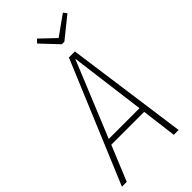

<svg xmlns="http://www.w3.org/2000/svg" viewBox="-279 -944 1016 1016"><g transform="rotate(-45 229.5 -436.0)"><path d="M314 -757.8H294.9L205.1 -853L223.1 -872.1L306.2 -793L417 -872.1L432.1 -853ZM272 -682.1H316.9L411.1 0H375L350.1 -196.8H104L22.9 0H-13.2ZM116.2 -228H346.2L291 -653.8Z"/></g></svg>

Font: Fira Sans Compressed UltraLight
Style: Italic
Weight: 200
Width: 3
Italic angle: -8°
Designer: Carrois Corporate & Edenspiekermann AG
Foundry: Carrois Corporate GbR & Edenspiekermann AG
Version: Version 4.203;PS 004.203;hotconv 1.0.88;makeotf.lib2.5.64775